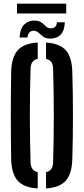

<svg xmlns="http://www.w3.org/2000/svg" viewBox="-20 -1046 468 1074"><path d="M191 8Q113.5 3.5 79 -35.2Q44.5 -74 42.5 -157Q41.5 -217 41 -278Q40.5 -339 40.5 -400.2Q40.5 -461.5 41 -522.2Q41.5 -583 42.5 -643.5Q44.5 -726 79 -764.8Q113.5 -803.5 191 -808V-717Q171 -712.5 161.5 -699.2Q152 -686 151 -662.5Q149 -601.5 148 -535.5Q147 -469.5 147 -401.5Q147 -333.5 148 -266.8Q149 -200 151 -138Q152 -114.5 161.5 -101Q171 -87.5 191 -83ZM237.5 8V-83Q257.5 -87.5 267 -101Q276.5 -114.5 277 -138Q279 -200 280 -266.8Q281 -333.5 281 -401.5Q281 -469.5 280 -535.5Q279 -601.5 277 -662.5Q276.5 -686 266.8 -699Q257 -712 237.5 -717V-808Q314.5 -803 348.5 -764.5Q382.5 -726 384.5 -643.5Q386.5 -582.5 387.2 -521.5Q388 -460.5 388 -399.5Q388 -338.5 387.2 -277.8Q386.5 -217 384.5 -157Q382.5 -74.5 348.5 -35.8Q314.5 3 237.5 8ZM298 -921.5H342.5Q341 -873.5 318.5 -851.5Q296 -829.5 259 -830Q234.5 -831 220.8 -841.5Q207 -852 196.2 -862.5Q185.5 -873 171 -874Q156 -875 145.8 -865.8Q135.5 -856.5 133.5 -836H89.5Q93 -889 117.2 -910.8Q141.5 -932.5 176 -931Q195 -930 206.5 -923.5Q218 -917 226.2 -908.5Q234.5 -900 242.2 -894Q250 -888 261.5 -887.5Q279.5 -887 288.8 -896.2Q298 -905.5 298 -921.5ZM75 -1025.5H350.5V-970.5H75Z"/></svg>

Font: Big Shoulders Stencil Display Thin
Style: Bold
Weight: 700
Version: Version 2.001